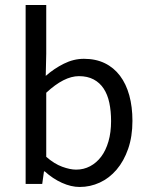

<svg xmlns="http://www.w3.org/2000/svg" viewBox="-20 -732 593 764"><path d="M297 12Q263 12 226.5 -4.5Q190 -21 158 -50H155L148 0H82V-712H164V-518L162 -430Q195 -459 234 -478.5Q273 -498 314 -498Q361 -498 397 -480.5Q433 -463 457.5 -430.5Q482 -398 494.5 -352.5Q507 -307 507 -251Q507 -189 490 -140Q473 -91 444 -57Q415 -23 377 -5.5Q339 12 297 12ZM283 -57Q313 -57 338.5 -70.5Q364 -84 382.5 -108.5Q401 -133 411.5 -169Q422 -205 422 -250Q422 -290 415 -323Q408 -356 392.5 -379.5Q377 -403 352.5 -416Q328 -429 294 -429Q235 -429 164 -363V-108Q196 -80 227.5 -68.5Q259 -57 283 -57Z"/></svg>

Font: CV Source Sans
Style: Regular
Weight: 400
Designer: Paul D. Hunt
Foundry: Adobe Systems Incorporated
Version: Version 3.001